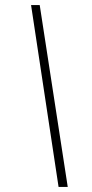

<svg xmlns="http://www.w3.org/2000/svg" viewBox="-20 -734 361 754"><path d="M210 0 102 -714H136L246 0Z"/></svg>

Font: Noto Sans Condensed ExtraLight
Style: Italic
Weight: 200
Width: 3
Italic angle: -12°
Designer: Monotype Design Team
Foundry: Monotype Imaging Inc.
Version: Version 2.013; ttfautohint (v1.8.4.7-5d5b)